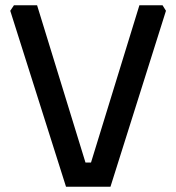

<svg xmlns="http://www.w3.org/2000/svg" viewBox="-20 -710 671 730"><path d="M19 -669 33 -690H121L305 -92H326L510 -690H598L611 -669L400 0H231Z"/></svg>

Font: Oxanium Medium
Style: Regular
Weight: 500
Designer: Severin Meyer
Version: Version 1.001